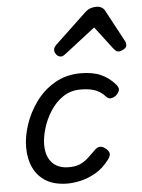

<svg xmlns="http://www.w3.org/2000/svg" viewBox="-58 -886 704 950"><g transform="rotate(-5 294.0 -410.5)"><path d="M241 19Q175 19 133 -6.5Q91 -32 70.5 -76Q50 -120 50 -178Q50 -230 69.5 -289Q89 -348 127 -400.5Q165 -453 221.5 -486Q278 -519 351 -519Q410 -519 450.5 -501Q491 -483 521 -448Q536 -430 531.5 -417.5Q527 -405 515 -394Q502 -384 489 -382.5Q476 -381 463 -396Q444 -417 416 -428Q388 -439 343 -439Q293 -439 255 -413Q217 -387 191.5 -346.5Q166 -306 153 -262Q140 -218 140 -181Q140 -143 153.5 -116Q167 -89 192 -75Q217 -61 251 -61Q285 -61 306.5 -70Q328 -79 347 -96Q366 -113 391 -138Q405 -150 418.5 -148Q432 -146 444 -135Q459 -122 459.5 -110Q460 -98 449 -83Q418 -41 379.5 -19Q341 3 304.5 11Q268 19 241 19ZM262 -610Q249 -610 239.5 -621Q230 -632 230 -644Q230 -653 234 -659Q238 -665 242 -669L400 -818Q414 -831 428 -835.5Q442 -840 458 -840Q471 -840 482.5 -833.5Q494 -827 500 -814L582 -661Q586 -654 587 -649Q588 -644 588 -639Q588 -627 573.5 -618.5Q559 -610 549 -610Q539 -610 533.5 -615Q528 -620 523 -626L437 -739L290 -625Q284 -621 277 -615.5Q270 -610 262 -610Z"/></g></svg>

Font: Playwrite RO
Style: Regular
Weight: 400
Designer: Veronika Burian, José Scaglione
Foundry: TypeTogether
Version: Version 1.002